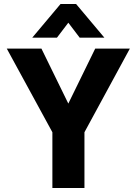

<svg xmlns="http://www.w3.org/2000/svg" viewBox="-20 -944 686 964"><path d="M243 -280 14 -700H188L323 -424L458 -700H632L404 -280V0H243ZM284 -924H362L504 -755H380L323 -830L266 -755H142Z"/></svg>

Font: Sarabun ExtraBold
Style: Regular
Weight: 800
Version: Version 1.000; ttfautohint (v1.6)